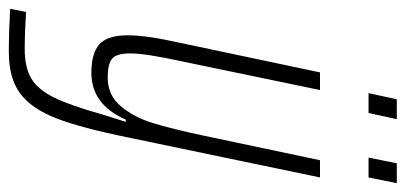

<svg xmlns="http://www.w3.org/2000/svg" viewBox="-307 -462 919 435"><g transform="rotate(90 152.5 -244.5)"><path d="M-45 192 -38 156Q10 159 46 159Q88 159 113 144Q138 129 156 92.5Q174 56 195 -19L211 -70H206Q172 8 100 8Q55 8 35 -10.5Q15 -29 15 -74Q15 -117 31 -188L99 -510H139L74 -197Q56 -115 56 -80Q56 -49 68 -39Q80 -29 111 -29Q150 -29 175 -58Q200 -87 213.5 -130.5Q227 -174 242 -245L298 -510H337L247 -78Q225 31 203 87.5Q181 144 146.5 169.5Q112 195 53 195Q7 195 -45 192ZM146 -620 160 -684H205L191 -620ZM292 -620 305 -684H350L337 -620Z"/></g></svg>

Font: Saira Ultra Condensed ExLight
Style: Italic
Weight: 200
Width: 1
Italic angle: -12°
Designer: Hector Gatti with collaboration of the Omnibus-Type team
Foundry: Omnibus-Type
Version: Version 1.001; ttfautohint (v1.8)